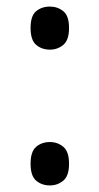

<svg xmlns="http://www.w3.org/2000/svg" viewBox="-20 -557 302 584"><path d="M132 -406Q107 -406 90 -420.5Q73 -435 73 -472Q73 -509 90 -523Q107 -537 132 -537Q155 -537 172.5 -523Q190 -509 190 -472Q190 -435 172.5 -420.5Q155 -406 132 -406ZM132 7Q107 7 90 -7.5Q73 -22 73 -59Q73 -96 90 -110.5Q107 -125 132 -125Q155 -125 172.5 -110.5Q190 -96 190 -59Q190 -22 172.5 -7.5Q155 7 132 7Z"/></svg>

Font: Noto Serif Thai SemiCondensed
Style: Regular
Weight: 400
Width: 4
Designer: Monotype Design Team
Foundry: Monotype Imaging Inc.
Version: Version 2.002